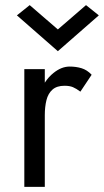

<svg xmlns="http://www.w3.org/2000/svg" viewBox="-20 -730 406 750"><path d="M316 -710 366 -670 206 -530 46 -670 96 -710 206 -615ZM155 0H75V-460H155V-407Q170 -430 189 -445Q220 -470 252 -470Q277 -470 298.5 -463.5Q320 -457 338 -438L294 -372Q278 -384 265 -389.5Q252 -395 232 -395Q202 -395 185 -380Q168 -365 161.5 -339Q155 -313 155 -280Z"/></svg>

Font: Jost
Style: Regular
Weight: 400
Version: Version 3.710